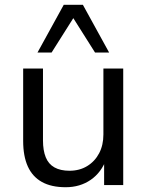

<svg xmlns="http://www.w3.org/2000/svg" viewBox="-20 -775 615 804"><path d="M255 9Q195 9 155.5 -13Q116 -35 96.5 -78Q77 -121 77 -185V-488H160V-187Q160 -145 171.5 -116.5Q183 -88 208 -74Q233 -60 271 -60Q313 -60 345 -79.5Q377 -99 395 -133Q413 -167 413 -212V-488H496V0H416V-111H426Q405 -53 360 -22Q315 9 255 9ZM137 -555 247 -755H327L437 -555H378L287 -699L196 -555Z"/></svg>

Font: Nunito Sans 11pt
Style: Regular
Weight: 400
Version: Version 3.101;gftools[0.9.27]